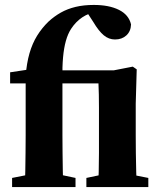

<svg xmlns="http://www.w3.org/2000/svg" viewBox="-20 -758 643 778"><path d="M29 0V-37L120 -55H201L286 -37V0ZM80 0Q82 -31 82.5 -66.5Q83 -102 83.5 -138.5Q84 -175 84 -210V-420H21V-465L127 -481L84 -450Q88 -502 99.5 -542Q111 -582 130.5 -613.5Q150 -645 177 -671Q200 -692 226.5 -707Q253 -722 286 -730Q319 -738 360 -738Q422 -738 462 -718Q502 -698 511 -659Q510 -631 492 -614.5Q474 -598 446 -598Q421 -598 400.5 -615Q380 -632 358 -669L330 -712V-724H373V-711Q339 -705 313 -687.5Q287 -670 268 -641Q255 -621 247 -592.5Q239 -564 235.5 -525.5Q232 -487 233 -437V-210Q233 -175 233.5 -138.5Q234 -102 234.5 -66.5Q235 -31 237 0ZM330 0V-37L416 -55H490L581 -37V0ZM377 0Q379 -24 380 -61Q381 -98 381 -138Q381 -178 381 -210V-265Q381 -295 381 -322Q381 -349 380.5 -374Q380 -399 379 -420H160V-473H441L518 -488L534 -477L530 -338V-210Q530 -178 530.5 -138Q531 -98 532 -61Q533 -24 534 0Z"/></svg>

Font: Source Serif 4 36pt
Style: Bold
Weight: 700
Designer: Frank Grießhammer
Foundry: Adobe Systems Incorporated
Version: Version 4.004;hotconv 1.0.116;makeotfexe 2.5.65601